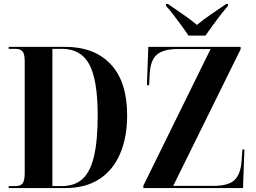

<svg xmlns="http://www.w3.org/2000/svg" viewBox="-20 -951 1295 971"><path d="M24 0V-10H62Q84 -10 94.5 -24Q105 -38 105 -76V-641Q105 -680 93 -692Q81 -704 59 -704H24V-714H310Q457 -714 540 -626Q623 -538 623 -367Q623 -258 588 -175Q553 -92 483.5 -46Q414 0 310 0ZM293 -10Q358 -10 397.5 -46Q437 -82 455.5 -161Q474 -240 474 -369Q474 -545 432 -624.5Q390 -704 293 -704H245V-10ZM705 0V-12L1045 -703H880Q805 -703 772.5 -674Q740 -645 737 -575L734 -520H723L730 -714H1197V-702L856 -11H1060Q1134 -11 1165.5 -40Q1197 -69 1202 -139L1206 -195H1216L1209 0ZM933 -771Q918 -794 898 -821.5Q878 -849 857.5 -875.5Q837 -902 820 -921V-931H829Q859 -910 901 -881.5Q943 -853 976 -825Q1009 -853 1051.5 -881.5Q1094 -910 1124 -931H1133V-921Q1116 -902 1095.5 -875.5Q1075 -849 1055 -821.5Q1035 -794 1019 -771Z"/></svg>

Font: Noto Serif Display Condensed
Style: Bold
Weight: 700
Width: 3
Designer: Monotype Design Team
Foundry: Monotype Imaging Inc.
Version: Version 2.009